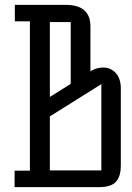

<svg xmlns="http://www.w3.org/2000/svg" viewBox="-20 -770 542 790"><path d="M40 0V-67.9H103V-682.1H41V-750H250Q352.1 -750 352.1 -661.1V-476.1L356 -479Q378.4 -492.2 404.8 -492.2Q435.5 -492.2 456.3 -469.7Q477.1 -447.3 477.1 -405.8V-87.9Q477.1 -68.4 473.4 -54Q469.7 -39.6 460.7 -26.6Q451.7 -13.7 433.3 -6.8Q415 0 388.2 0ZM185.1 -68.8H397V-423.8L185.1 -291ZM185.1 -371.1 271 -424.8V-679.2H185.1Z"/></svg>

Font: Kelly Slab
Style: Regular
Weight: 400
Designer: Denis Masharov
Foundry: Denis Masharov
Version: Version 1.001